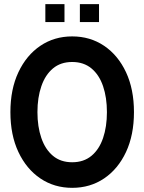

<svg xmlns="http://www.w3.org/2000/svg" viewBox="-20 -889 694 923"><path d="M327 14Q241 14 174 -31.2Q107 -76.5 68.5 -158.2Q30 -240 30 -350Q30 -460 68.5 -541.8Q107 -623.5 174 -668.8Q241 -714 327 -714Q413.5 -714 480.5 -668.8Q547.5 -623.5 585.8 -541.8Q624 -460 624 -350Q624 -240 585.8 -158.2Q547.5 -76.5 480.5 -31.2Q413.5 14 327 14ZM327 -109Q382.5 -109 419.8 -140Q457 -171 475.5 -225.5Q494 -280 494 -350Q494 -420 475.5 -474.5Q457 -529 419.8 -560Q382.5 -591 327 -591Q271.5 -591 234.5 -560Q197.5 -529 178.8 -474.5Q160 -420 160 -350Q160 -280 178.8 -225.5Q197.5 -171 234.5 -140Q271.5 -109 327 -109ZM198 -783V-869H290V-783ZM364 -783V-869H456V-783Z"/></svg>

Font: Cabin Condensed
Style: Bold
Weight: 700
Width: 3
Designer: Pablo Impallari
Foundry: Pablo Impallari. http://www.impallari.com Igino Marini. http://www.ikern.com
Version: Version 3.001; ttfautohint (v1.8.3)